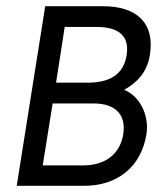

<svg xmlns="http://www.w3.org/2000/svg" viewBox="-20 -600 507 620"><path d="M34 0H252C359 0 436 -61 453 -167C462 -223 435 -288 381 -310C421 -332 455 -366 464 -422C481 -528 419 -580 312 -580H126ZM118 -66 150 -266H282C351 -266 388 -231 378 -167C368 -102 319 -66 250 -66ZM161 -333 189 -513H291C360 -513 399 -487 389 -422C379 -358 332 -333 263 -333Z"/></svg>

Font: Charger Sport
Style: Obl
Weight: 400
Designer: Jasper
Foundry: Cannot Into Space Fonts
Version: Version 1.1